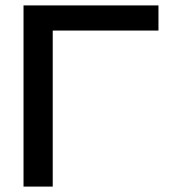

<svg xmlns="http://www.w3.org/2000/svg" viewBox="-20 -690 659 710"><path d="M67 0H175V-577H566V-670H67Z"/></svg>

Font: LT Wave Alt Medium
Style: Regular
Weight: 500
Designer: Daniel Lyons
Version: Version 2.5 (Glyphs App)